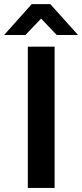

<svg xmlns="http://www.w3.org/2000/svg" viewBox="-71 -918 401 938"><path d="M64.9 -689.9H195.8V0H64.9ZM84 -897.9H174.8L310.1 -747.1H206.1L129.9 -827.1L53.2 -747.1H-50.8Z"/></svg>

Font: D-DIN Exp
Style: DINExp-Bold
Weight: 700
Width: 7
Designer: Charles Nix
Foundry: Datto Inc.
Version: Version 1.00